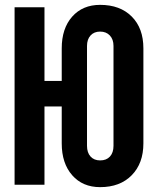

<svg xmlns="http://www.w3.org/2000/svg" viewBox="-20 -760 640 790"><path d="M392 10Q320 10 277 -39Q234 -88 234 -170V-322H163V0H40V-730H163V-427H234V-561Q234 -643 277 -691.5Q320 -740 392 -740Q474 -740 522 -692Q570 -644 570 -561V-170Q570 -88 522 -39Q474 10 392 10ZM392 -100Q418 -100 432.5 -116Q447 -132 447 -160V-571Q447 -598 432 -614Q417 -630 392 -630Q367 -630 352.5 -614Q338 -598 338 -571V-160Q338 -132 352.5 -116Q367 -100 392 -100Z"/></svg>

Font: NKDuy Mono ExtraBold
Style: Regular
Weight: 800
Monospace: yes
Designer: NKDuy
Foundry: NKDuy
Version: Version 2.251; ttfautohint (v1.8.4.7-5d5b)